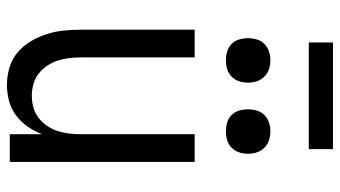

<svg xmlns="http://www.w3.org/2000/svg" viewBox="-228 -720 957 540"><g transform="rotate(90 250.0 -450.5)"><path d="M220 8Q195 8 171 1Q147 -6 128.5 -21.5Q110 -37 97 -58.5Q84 -80 76.5 -103.5Q69 -127 66.5 -151.5Q64 -176 64 -200V-520H142V-200Q142 -183 144 -166.5Q146 -150 151 -134.5Q156 -119 165.5 -105Q175 -91 188 -81Q201 -71 217 -66.5Q233 -62 250 -62Q267 -62 283 -66.5Q299 -71 312 -81Q325 -91 334.5 -105Q344 -119 349 -134.5Q354 -150 356 -166.5Q358 -183 358 -200V-520H436V0H358V-91Q350 -70 337 -51Q324 -32 305.5 -18Q287 -4 264.5 2Q242 8 220 8ZM350 -608Q337 -608 325 -611.5Q313 -615 304 -624Q295 -633 291.5 -645Q288 -657 288 -670Q288 -683 291.5 -695Q295 -707 304 -716Q313 -725 325 -729Q337 -733 350 -733Q363 -733 375 -729Q387 -725 396 -716Q405 -707 409 -695Q413 -683 413 -670Q413 -657 409 -645Q405 -633 396 -624Q387 -615 375 -611.5Q363 -608 350 -608ZM150 -608Q137 -608 125 -611.5Q113 -615 104 -624Q95 -633 91.5 -645Q88 -657 88 -670Q88 -683 91.5 -695Q95 -707 104 -716Q113 -725 125 -729Q137 -733 150 -733Q163 -733 175 -729Q187 -725 196 -716Q205 -707 209 -695Q213 -683 213 -670Q213 -657 209 -645Q205 -633 196 -624Q187 -615 175 -611.5Q163 -608 150 -608ZM100 -841V-909H400V-841Z"/></g></svg>

Font: Iosevka Curly
Style: Regular
Weight: 400
Monospace: yes
Designer: Belleve Invis
Foundry: Belleve Invis
Version: Version 22.1.2; ttfautohint (v1.8.4)